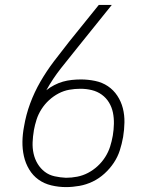

<svg xmlns="http://www.w3.org/2000/svg" viewBox="-20 -755 640 783"><path d="M249 8Q219 8 189.5 1Q160 -6 137 -22.5Q114 -39 99 -64Q84 -89 77.5 -118Q71 -147 71.5 -177.5Q72 -208 78 -239Q86 -287 103 -333Q120 -379 144.5 -421.5Q169 -464 200 -505Q231 -546 262 -585L383 -735H436L296 -561Q262 -519 228.5 -476.5Q195 -434 169 -387Q184 -399 201.5 -408Q219 -417 236.5 -422Q254 -427 273 -429Q292 -431 310 -431Q339 -431 368 -425Q397 -419 420 -403.5Q443 -388 458.5 -364.5Q474 -341 481 -313.5Q488 -286 487.5 -256Q487 -226 482 -196Q477 -168 468.5 -141.5Q460 -115 444 -91Q428 -67 406 -47Q384 -27 358 -14.5Q332 -2 304 3Q276 8 249 8ZM249 -30Q272 -30 295 -34.5Q318 -39 339 -50Q360 -61 378 -77.5Q396 -94 409 -114.5Q422 -135 429 -157Q436 -179 440 -202Q440 -202 440 -202Q440 -202 440 -202Q444 -226 444.5 -250Q445 -274 440.5 -296Q436 -318 424.5 -337Q413 -356 395 -369Q377 -382 354.5 -387.5Q332 -393 308 -393Q308 -393 308 -393Q308 -393 308 -393Q285 -393 262.5 -389Q240 -385 219 -374Q198 -363 180 -346.5Q162 -330 149 -309.5Q136 -289 129 -267Q122 -245 118 -223Q118 -223 118 -222.5Q118 -222 118 -222Q114 -199 113 -175Q112 -151 117 -128.5Q122 -106 133.5 -87Q145 -68 162.5 -54.5Q180 -41 203 -36Q226 -31 249 -30Z"/></svg>

Font: Iosevka Etoile XLtObl
Style: Regular
Weight: 200
Italic angle: -9°
Designer: Belleve Invis
Foundry: Belleve Invis
Version: Version 15.5.2; ttfautohint (v1.8.4)